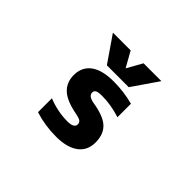

<svg xmlns="http://www.w3.org/2000/svg" viewBox="-157 -1036 1315 1315"><g transform="rotate(45 500.0 -378.5)"><path d="M484.4 -117.2Q549.8 -117.2 549.8 -153.3Q549.8 -169.9 538.1 -179.2Q526.4 -188.5 492.2 -195.3Q384.8 -214.8 337.9 -258.3Q291 -301.8 291 -373Q291 -450.2 347.7 -492.7Q404.3 -535.2 515.6 -535.2Q614.3 -535.2 707 -510.7V-379.9Q615.2 -409.2 530.3 -409.2Q492.2 -409.2 478.5 -401.4Q464.8 -393.6 464.8 -377Q464.8 -344.7 518.6 -334Q631.8 -316.4 677.7 -273.4Q723.6 -230.5 723.6 -151.4Q723.6 -73.2 666.5 -30.8Q609.4 11.7 502.9 11.7Q396.5 11.7 297.9 -19.5V-154.3Q390.6 -117.2 484.4 -117.2ZM509.8 -656.2 572.3 -767.6H745.1L616.2 -580.1H404.3L275.4 -767.6H447.3Z"/></g></svg>

Font: Gen Shin Gothic Monospace Heavy
Style: Bold
Weight: 800
Designer: [Source Han Sans]
Ryoko NISHIZUKA  (kana & ideographs); Paul D. Hunt (Latin, Greek & Cyrillic); Wenlong ZHANG  (bopomofo
Version: Version 1.002.20150607